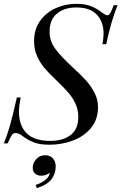

<svg xmlns="http://www.w3.org/2000/svg" viewBox="-38 -742 634 1003"><path d="M517 -511H497Q503 -540 503 -568Q503 -627 468 -665Q433 -703 361 -703Q298 -703 259.5 -671Q221 -639 221 -576Q221 -527 251.5 -486Q282 -445 343 -389Q386 -350 412 -321Q438 -292 456 -257Q474 -222 474 -182Q474 -117 436.5 -72.5Q399 -28 341 -7Q283 14 221 14Q168 14 136.5 1Q105 -12 79 -32Q60 -47 43 -47Q31 -47 23 -35Q15 -23 2 7H-18Q-2 -31 13.5 -84.5Q29 -138 50 -233H70Q61 -186 61 -159Q61 -86 101 -46Q141 -6 224 -6Q292 -6 331.5 -37Q371 -68 371 -131Q371 -169 356 -201Q341 -233 319.5 -257.5Q298 -282 260 -319Q220 -357 196.5 -384Q173 -411 156.5 -447Q140 -483 140 -527Q140 -589 171.5 -633Q203 -677 253.5 -699.5Q304 -722 360 -722Q401 -722 431 -712Q461 -702 490 -680Q514 -662 523 -662Q531 -662 538.5 -674.5Q546 -687 556 -715H576Q540 -624 517 -511ZM253 127Q253 164 232 193Q211 222 155 241L148 224Q175 216 197.5 199Q220 182 222 160Q214 167 202 171.5Q190 176 178 176Q158 176 145.5 165Q133 154 133 134Q133 110 151 89.5Q169 69 198 69Q224 69 238.5 85.5Q253 102 253 127Z"/></svg>

Font: Playfair Display
Style: Italic
Weight: 400
Italic angle: -14°
Designer: Claus Eggers Sørensen
Foundry: Claus Eggers Sørensen
Version: Version 1.200; ttfautohint (v1.6)